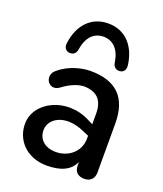

<svg xmlns="http://www.w3.org/2000/svg" viewBox="-140 -840 798 942"><g transform="rotate(20 259.0 -369.5)"><path d="M214 10C284 10 336 -9 359 -61V-42C359 -11 377 8 411 8C443 8 462 -12 462 -43V-299C462 -435 394 -500 260 -500C220 -500 151 -486 100 -442C52 -406 96 -334 148 -373C193 -407 233 -418 257 -418C320 -417 357 -386 357 -313V-257L331 -270C198 -339 47 -263 46 -148C45 -63 109 9 214 10ZM133 -548C152 -547 166 -558 169 -581C179 -647 215 -680 263 -680C311 -680 347 -647 357 -581C360 -558 374 -547 393 -548C413 -549 426 -565 422 -590C410 -683 354 -749 263 -749C172 -749 116 -683 104 -590C100 -565 113 -549 133 -548ZM142 -149C142 -209 217 -259 327 -210L357 -197V-184C357 -109 296 -68 235 -68C177 -68 142 -101 142 -149Z"/></g></svg>

Font: SN Pro Medium
Style: Regular
Weight: 500
Designer: Tobias Whetton
Foundry: Supernotes
Version: Version 1.003;Glyphs 3.3 (3324)